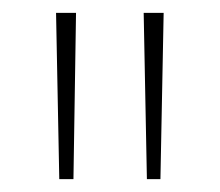

<svg xmlns="http://www.w3.org/2000/svg" viewBox="-20 -734 341 298"><path d="M98 -714 94 -456H72L67 -714ZM234 -714 229 -456H208L203 -714Z"/></svg>

Font: Noto Sans Lao Looped Condensed Thin
Style: Regular
Weight: 100
Width: 3
Designer: Mark Frömberg, Ben Mitchell
Foundry: The Fontpad Ltd
Version: Version 1.002; ttfautohint (v1.8.4.7-5d5b)